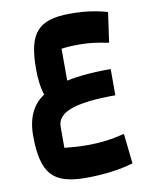

<svg xmlns="http://www.w3.org/2000/svg" viewBox="-89 -548 764 951"><g transform="rotate(-10 292.5 -72.5)"><path d="M257.8 -316.2V-115.1L178.8 -42.8Q144.7 -69.6 130.3 -117.9Q115.8 -166.2 115.8 -241.2Q115.8 -308.2 126.5 -353.8Q137.2 -399.4 161.7 -427.3Q186.2 -455.2 227 -467.7Q267.8 -480.2 327.3 -480.2Q361.3 -480.2 392.4 -477.9Q423.5 -475.5 454.3 -470Q485 -464.6 516.2 -455.6L494.8 -304.7Q450 -313.6 416.9 -317.7Q383.8 -321.8 349.4 -321.8Q320.2 -321.8 298.2 -320.5Q276.3 -319.1 257.8 -316.2ZM265 334.6Q202.4 334.6 160 321.7Q117.6 308.8 92.4 279.8Q67.2 250.9 55.7 202.2Q44.2 153.5 44.2 83Q44.2 -9.8 88.1 -66.3Q132 -122.8 228.1 -148.9Q324.2 -175.1 480 -175.1V-43.1Q330.5 -43.1 258.3 -17.7Q186.2 7.7 186.2 62.6V169.5Q206.8 172 240.1 174.1Q273.3 176.2 302.1 176.2Q349.7 176.2 393.8 170.8Q437.9 165.4 488.6 152.7L505.1 303.6Q455.2 318.8 393.7 326.7Q332.3 334.6 265 334.6Z"/></g></svg>

Font: Changa
Style: Regular
Weight: 400
Designer: Eduardo Rodriguez Tunni
Foundry: Eduardo Rodriguez Tunni
Version: Version 3.003